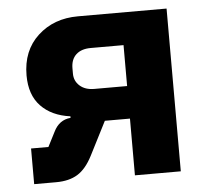

<svg xmlns="http://www.w3.org/2000/svg" viewBox="-43 -571 672 617"><g transform="rotate(-5 292.5 -262.5)"><path d="M43 0V-115H99L123 -162Q141 -199 178 -202V-207Q118 -215 83.5 -251Q49 -287 49 -350Q49 -430 100.5 -477.5Q152 -525 230 -525H516V0H368V-183H287L232 -75Q211 -34 183.5 -17Q156 0 114 0ZM262 -288H368V-420H262Q232 -420 215 -404.5Q198 -389 198 -360V-343Q198 -319 215.5 -303.5Q233 -288 262 -288Z"/></g></svg>

Font: Aneliza
Style: Bold
Weight: 700
Designer: Mike Abbink, Paul van der Laan, Pieter van Rosmalen
Foundry: Bold Monday
Version: Version 3.0